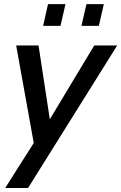

<svg xmlns="http://www.w3.org/2000/svg" viewBox="-20 -710 593 939"><path d="M190.9 -583.5 214.8 -689.9H300.3L275.9 -583.5ZM378.4 -583.5 402.8 -689.9H487.8L463.4 -583.5ZM5.4 209.5 145 -10.7 59.1 -487.8H168.5L223.6 -126.5L440.9 -487.8H553.2L117.2 209.5Z"/></svg>

Font: HK Grotesk SmBold Legacy Italic
Style: Regular
Weight: 600
Italic angle: -13°
Designer: Alfredo Marco Pradil
Foundry: Hanken Design Co.
Version: Version 2.022;PS 002.022;hotconv 1.0.88;makeotf.lib2.5.64775